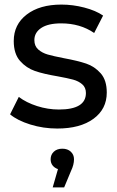

<svg xmlns="http://www.w3.org/2000/svg" viewBox="-20 -555 510 838"><path d="M112.5 -11.5C150.2 0.2 189.3 6 230 6C296.7 6 349.3 -8.2 388 -36.5C426.7 -64.8 446 -103 446 -151C446 -187 437.2 -215 419.5 -235C401.8 -255 380.7 -269.2 356 -277.5C331.3 -285.8 299 -293.7 259 -301C228.3 -307 204.8 -312.3 188.5 -317C172.2 -321.7 158.3 -329 147 -339C135.7 -349 130 -362.7 130 -380C130 -402 140 -419.7 160 -433C180 -446.3 209 -453 247 -453C302.3 -453 350.3 -439 391 -411L430 -487C408.7 -501.7 381.3 -513.3 348 -522C314.7 -530.7 281.3 -535 248 -535C184.7 -535 134.2 -520.5 96.5 -491.5C58.8 -462.5 40 -424 40 -376C40 -338.7 49.2 -309.7 67.5 -289C85.8 -268.3 107.7 -253.7 133 -245C158.3 -236.3 191 -228.7 231 -222C260.3 -216.7 283 -211.8 299 -207.5C315 -203.2 328.3 -196.3 339 -187C349.7 -177.7 355 -165 355 -149C355 -101 315.7 -77 237 -77C205 -77 173.3 -82 142 -92C110.7 -102 84 -115.3 62 -132L24 -56C45.3 -38 74.8 -23.2 112.5 -11.5ZM289 107C279.7 98.3 267.3 94 252 94C236.7 94 224.3 98.3 215 107C205.7 115.7 201 126.7 201 140C201 150.7 203.8 159.7 209.5 167C215.2 174.3 223 179.7 233 183L210 263H260L290 191C298.7 173 303 156 303 140C303 126.7 298.3 115.7 289 107Z"/></svg>

Font: Rookery
Style: Regular
Weight: 400
Designer: Ryan Kimball / Julieta Ulanovsky
Foundry: Motorola Mobility LLC.
Version: Version 1.0